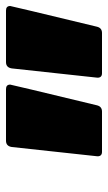

<svg xmlns="http://www.w3.org/2000/svg" viewBox="120 -894 360 640"><g transform="rotate(-90 300.0 -574.0)"><path d="M248 -414H114Q99 -414 99 -429L130 -715Q133 -734 151 -734H323Q338 -734 338 -720Q338 -717 269 -431Q265 -414 248 -414ZM510 -414H376Q361 -414 361 -429L392 -715Q395 -734 413 -734H585Q600 -734 600 -720Q600 -717 531 -431Q527 -414 510 -414Z"/></g></svg>

Font: YamahaIndonesia935. App Black
Style: Italic
Weight: 900
Italic angle: -10°
Designer: Dalton Maag Ltd
Foundry: Dalton Maag Ltd
Version: Version 1.002; January 01, 2024; Regular/Italic